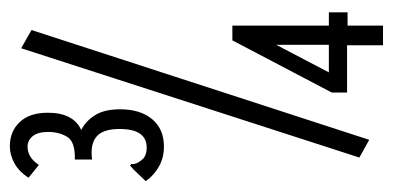

<svg xmlns="http://www.w3.org/2000/svg" viewBox="-224 -504 798 390"><g transform="rotate(-90 175.0 -309.0)"><path d="M72 -375Q50 -375 32 -385Q14 -395 2 -412L26 -437L34 -444L37 -441Q35 -430 49 -416Q57 -410 70 -410Q108 -410 108 -465Q108 -499 92.5 -512Q77 -525 46 -521V-556Q82 -555 92 -571.5Q102 -588 102 -610Q102 -631 93.5 -641.5Q85 -652 72 -652Q50 -652 35 -629L9 -650Q21 -669 38 -678.5Q55 -688 73 -688Q103 -688 122 -668Q141 -648 141 -611Q141 -559 106 -543Q124 -534 136 -515Q148 -496 148 -464Q148 -423 128 -399Q108 -375 72 -375ZM86 42 50 22 272 -665 309 -644ZM278 -3H182V-34L288 -236H318V-40H345V-2H318V70H278ZM279 -40V-147L223 -40Z"/></g></svg>

Font: Inconsolata ExtraCondensed
Style: Regular
Weight: 400
Width: 2
Monospace: yes
Designer: Raph Levien, Cyreal, Brenton Simpson
Foundry: Raph Levien, Cyreal, Google
Version: Version 3.001; ttfautohint (v1.8.2.53-6de2)